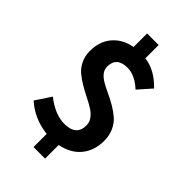

<svg xmlns="http://www.w3.org/2000/svg" viewBox="-285 -940 1159 1159"><g transform="rotate(45 294.5 -361.0)"><path d="M510.7 -640.6 436.5 -556.6Q372.1 -616.2 308.6 -616.2Q216.8 -616.2 216.8 -533.2Q216.8 -507.8 233.4 -487.8Q250 -467.8 276.9 -452.6Q303.7 -437.5 336.4 -422.4Q369.1 -407.2 401.9 -388.2Q434.6 -369.1 461.4 -345.7Q488.3 -322.3 504.9 -286.1Q521.5 -250 521.5 -204.1Q521.5 -121.1 475.6 -64.9Q429.7 -8.8 344.7 7.8V124H246.1V11.7Q128.9 -2 47.9 -75.2L113.3 -173.8Q199.2 -106.4 278.3 -106.4Q379.9 -106.4 379.9 -194.3Q379.9 -221.7 363.3 -244.1Q346.7 -266.6 319.8 -283.2Q293 -299.8 260.7 -315.9Q228.5 -332 195.8 -351.1Q163.1 -370.1 136.2 -392.6Q109.4 -415 92.8 -449.7Q76.2 -484.4 76.2 -526.4Q76.2 -608.4 121.6 -662.1Q167 -715.8 246.1 -730.5V-845.7H344.7V-732.4Q434.6 -720.7 510.7 -640.6Z"/></g></svg>

Font: Nasu
Style: Bold
Weight: 700
Designer: Ryoko NISHIZUKA (kana &amp; ideographs); Paul D. Hunt (Latin, Greek &amp; Cyrillic); Wenlong ZHANG (bopomofo); Sandoll C
Version: Version 2014.1215